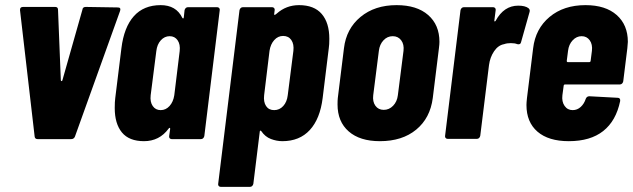

<svg xmlns="http://www.w3.org/2000/svg" viewBox="-20 -542 2466 748"><path d="M115 -10 58 -502V-504Q58 -515 70 -515H195Q206 -515 206 -504L217 -229Q218 -226 220 -226Q222 -226 223 -229L301 -504Q302 -515 314 -515L439 -513Q452 -513 448 -500L272 -10Q268 0 257 0H127Q116 0 115 -10Z M712 -514H826Q831 -514 834 -510.5Q837 -507 836 -502L776 -12Q775 -7 771.5 -3.5Q768 0 763 0H649Q644 0 641 -3.5Q638 -7 639 -12L643 -40Q643 -44 641 -44Q639 -44 637 -41Q601 8 541 8Q483 8 455 -26Q427 -60 427 -121Q427 -146 429 -160L453 -354Q463 -436 501.5 -479Q540 -522 606 -522Q666 -522 690 -473Q692 -470 693.5 -470Q695 -470 696 -474L699 -502Q700 -507 703.5 -510.5Q707 -514 712 -514ZM659 -171 680 -343Q683 -369 672 -385Q661 -401 641 -401Q621 -401 606.5 -385Q592 -369 589 -343L567 -171Q564 -145 575 -129Q586 -113 606 -113Q626 -113 640.5 -129Q655 -145 659 -171Z M1263 -391Q1263 -368 1261 -355L1237 -160Q1227 -79 1187 -35.5Q1147 8 1080 8Q1058 8 1035.5 -0.5Q1013 -9 998 -31Q996 -34 994 -33Q992 -32 992 -29L967 174Q966 179 962.5 182.5Q959 186 954 186H840Q835 186 832 182.5Q829 179 830 174L913 -502Q914 -507 917.5 -510.5Q921 -514 926 -514H1040Q1045 -514 1048 -510.5Q1051 -507 1050 -502L1048 -486V-485Q1048 -485 1048.5 -484.5Q1049 -484 1049 -484Q1053 -484 1058 -489Q1095 -522 1145 -522Q1204 -522 1233.5 -487.5Q1263 -453 1263 -391ZM1083 -402Q1063 -402 1048.5 -386Q1034 -370 1030 -344L1009 -171Q1006 -145 1016.5 -129Q1027 -113 1048 -113Q1069 -113 1083.5 -129Q1098 -145 1101 -171L1123 -344Q1126 -370 1115 -386Q1104 -402 1083 -402Z M1295 -135Q1295 -151 1296 -160L1320 -354Q1329 -430 1384.5 -476Q1440 -522 1525 -522Q1604 -522 1648 -483.5Q1692 -445 1692 -379Q1692 -370 1690 -354L1666 -160Q1656 -82 1601.5 -37Q1547 8 1460 8Q1382 8 1338.5 -30Q1295 -68 1295 -135ZM1530 -171 1552 -344Q1555 -369 1543 -385Q1531 -401 1510 -401Q1489 -401 1474 -385Q1459 -369 1456 -344L1434 -171Q1431 -146 1442.5 -130Q1454 -114 1475 -114Q1496 -114 1511.5 -130Q1527 -146 1530 -171Z M2039 -510Q2046 -504 2043 -495L2010 -378Q2008 -367 1995 -370Q1986 -374 1970 -374Q1955 -374 1944 -370Q1921 -366 1905 -342.5Q1889 -319 1885 -288L1851 -13Q1850 -8 1846.5 -4.5Q1843 -1 1838 -1H1724Q1719 -1 1716 -4.5Q1713 -8 1714 -13L1774 -502Q1775 -507 1778.5 -510.5Q1782 -514 1787 -514H1901Q1906 -514 1909 -510.5Q1912 -507 1911 -502L1906 -463Q1905 -459 1907 -458.5Q1909 -458 1911 -461Q1943 -520 1999 -520Q2026 -520 2039 -510Z M2395 -213H2181Q2179 -213 2177.5 -211.5Q2176 -210 2176 -208L2171 -171Q2168 -146 2179.5 -129.5Q2191 -113 2211 -113Q2229 -113 2242.5 -125.5Q2256 -138 2262 -157Q2266 -167 2276 -167L2387 -161Q2392 -161 2394.5 -157.5Q2397 -154 2396 -148Q2380 -71 2330 -31.5Q2280 8 2196 8Q2117 8 2074 -29Q2031 -66 2031 -133Q2031 -142 2033 -160L2057 -354Q2066 -430 2121 -476Q2176 -522 2261 -522Q2339 -522 2382.5 -483.5Q2426 -445 2426 -379Q2426 -372 2424 -354L2408 -225Q2407 -220 2403.5 -216.5Q2400 -213 2395 -213ZM2193 -344 2188 -305Q2188 -300 2192 -300H2276Q2278 -300 2279.5 -301.5Q2281 -303 2281 -305L2286 -344Q2289 -369 2277.5 -385Q2266 -401 2246 -401Q2226 -401 2211 -385Q2196 -369 2193 -344Z"/></svg>

Font: Barlow Condensed
Style: Bold Italic
Weight: 700
Width: 3
Italic angle: -7°
Designer: Jeremy Tribby
Foundry: Tribby Type
Version: Version 1.408